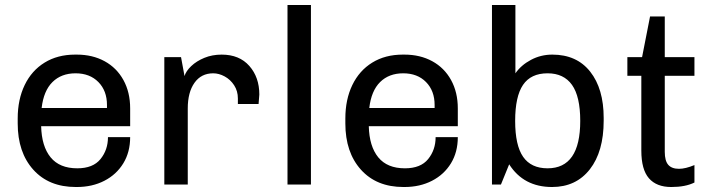

<svg xmlns="http://www.w3.org/2000/svg" viewBox="-20 -740 2839 770"><path d="M502 -305V-234H145Q147 -153 183 -109Q219 -65 290 -65Q353 -65 383 -102Q413 -139 413 -190H502Q502 -130 474.5 -85Q447 -40 398.5 -15Q350 10 288 10H284Q176 10 113.5 -59.5Q51 -129 51 -245V-265Q51 -341 79 -399Q107 -457 159 -489Q211 -521 281 -521H288Q351 -521 399.5 -494.5Q448 -468 475 -419Q502 -370 502 -305ZM147 -307H409V-319Q409 -376 374.5 -411Q340 -446 283 -446Q226 -446 190.5 -411Q155 -376 147 -307Z M1020 -361 1017 -323H934V-345Q934 -375 919 -398Q904 -421 881 -433.5Q858 -446 835 -446Q787 -446 760 -408Q733 -370 733 -305V0H639V-511H706L720 -435Q726 -455 747 -475Q768 -495 799.5 -508Q831 -521 869 -521Q940 -521 980 -475.5Q1020 -430 1020 -361Z M1227 0H1133V-720H1227Z M1816 -305V-234H1459Q1461 -153 1497 -109Q1533 -65 1604 -65Q1667 -65 1697 -102Q1727 -139 1727 -190H1816Q1816 -130 1788.5 -85Q1761 -40 1712.5 -15Q1664 10 1602 10H1598Q1490 10 1427.5 -59.5Q1365 -129 1365 -245V-265Q1365 -341 1393 -399Q1421 -457 1473 -489Q1525 -521 1595 -521H1602Q1665 -521 1713.5 -494.5Q1762 -468 1789 -419Q1816 -370 1816 -305ZM1461 -307H1723V-319Q1723 -376 1688.5 -411Q1654 -446 1597 -446Q1540 -446 1504.5 -411Q1469 -376 1461 -307Z M2047 -446Q2070 -479 2109.5 -500Q2149 -521 2195 -521Q2293 -521 2347 -452.5Q2401 -384 2401 -267V-256Q2401 -132 2345.5 -61Q2290 10 2194 10Q2080 10 2022 -81L1989 0H1953V-720H2047ZM2046 -255Q2046 -157 2078 -111Q2110 -65 2176 -65Q2307 -65 2307 -255Q2307 -353 2274 -399.5Q2241 -446 2176 -446Q2109 -446 2077.5 -399.5Q2046 -353 2046 -255Z M2646 -511H2765V-436H2646V-131Q2646 -95 2660 -79Q2674 -63 2703 -63Q2729 -63 2765 -78V-8Q2729 10 2672 10Q2613 10 2582.5 -25Q2552 -60 2552 -136V-436H2496V-511H2555L2587 -674H2646Z"/></svg>

Font: Chivo
Style: Regular
Weight: 400
Designer: Hector Gatti
Foundry: Omnibus-Type
Version: Version 1.003